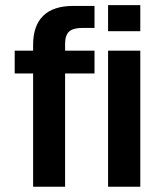

<svg xmlns="http://www.w3.org/2000/svg" viewBox="-20 -713 614 733"><path d="M228.5 -545.9V-519.5H340.8V-432.6H228.5V0H106.4V-432.6H36.1V-519.5H106.4V-541Q106.4 -615.2 145 -652.8Q183.6 -690.4 259.8 -690.4H340.8V-606.4H294.9Q258.8 -606.4 243.7 -592.3Q228.5 -578.1 228.5 -545.9ZM392.6 -693.4H515.6V-593.8H392.6ZM392.6 -519.5H515.6V0H392.6Z"/></svg>

Font: Altinn-DIN Exp
Style: DINExp-Bold
Weight: 700
Width: 7
Designer: Charles Nix
Foundry: Altinn
Version: Version 2.00